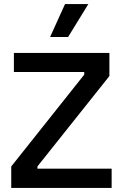

<svg xmlns="http://www.w3.org/2000/svg" viewBox="-20 -919 601 939"><path d="M35 0V-105L392 -554V-567H48V-660H515V-547L163 -105V-94H526V0ZM313 -738H225L298 -899H412Z"/></svg>

Font: Bricolage Grotesque 12pt Medium
Style: Regular
Weight: 500
Designer: Mathieu Triay
Foundry: Atelier Triay
Version: Version 1.001; ttfautohint (v1.8.4.7-5d5b);gftools[0.9.33.de